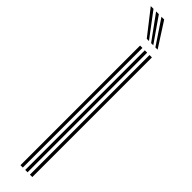

<svg xmlns="http://www.w3.org/2000/svg" viewBox="-372 -938 908 908"><g transform="rotate(45 82.0 -484.0)"><path d="M124 0V-800H140V0ZM60.8 0V-800H76.5V0ZM92.5 0V-800H108.2V0ZM60.5 -845 -35.5 -967.8H-17.2L75.2 -845ZM89.5 -845 0.2 -967.8H18.5L104 -845ZM118.2 -845 36 -967.8H54.2L133 -845Z"/></g></svg>

Font: Big Shoulders Inline Text Thin
Style: Regular
Weight: 400
Version: Version 2.002